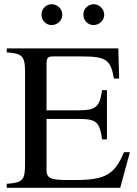

<svg xmlns="http://www.w3.org/2000/svg" viewBox="-20 -892 651 912"><path d="M597 -169H569C524 -63 481 -37 338 -37H302C228 -37 201 -42 201 -84V-327H352C438 -327 453 -314 465 -230H488V-464H465C453 -385 438 -368 352 -368H201V-588C201 -620 208 -624 236 -624H367C483 -624 506 -609 521 -519H546L542 -662H12V-643C87 -639 99 -624 99 -550V-114C99 -37 89 -24 12 -19V0H551ZM276 -822C276 -849 253 -872 226 -872C199 -872 177 -850 177 -823C177 -795 198 -773 225 -773C253 -773 276 -795 276 -822ZM475 -822C475 -849 452 -872 425 -872C398 -872 376 -850 376 -823C376 -795 397 -773 424 -773C452 -773 475 -795 475 -822Z"/></svg>

Font: XITS
Style: Regular
Weight: 400
Designer: MicroPress Inc., with final additions and corrections provided by Coen Hoffman, Elsevier (retired)
Version: Version 1.302